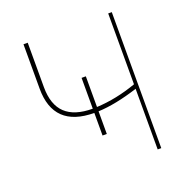

<svg xmlns="http://www.w3.org/2000/svg" viewBox="-130 -846 934 965"><g transform="rotate(-20 337.5 -363.5)"><path d="M570.3 0H551.1V-324.2Q429 -285.2 337.4 -281.6V-160.5H314.6V-281.2Q98 -282.3 98 -490.1V-727.3H120.7V-490.1Q120.7 -395.6 169 -349.8Q217.3 -304 314.6 -304V-468.8H337.4V-304.7Q442.5 -309.7 551.1 -348.4V-727.3H570.3Z"/></g></svg>

Font: Linik Sans Thin
Style: Regular
Weight: 100
Designer: Fonts by Rasmus Andersson / Changes by Cristiano Sobral with parts from Marc Monis
Foundry: rsms
Version: Version 3.020; ttfautohint (v1.6)